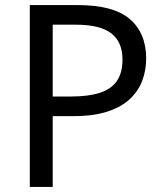

<svg xmlns="http://www.w3.org/2000/svg" viewBox="-20 -734 645 754"><path d="M286 -714Q426 -714 490 -659Q554 -604 554 -504Q554 -460 539.5 -419.5Q525 -379 492 -347Q459 -315 404 -296.5Q349 -278 269 -278H187V0H97V-714ZM278 -637H187V-355H259Q327 -355 372 -369.5Q417 -384 439 -416Q461 -448 461 -500Q461 -569 417 -603Q373 -637 278 -637Z"/></svg>

Font: Noto Sans Georgian
Style: Regular
Weight: 400
Designer: Monotype Design Team, Akaki Razmadze
Foundry: Google LLC
Version: Version 2.002